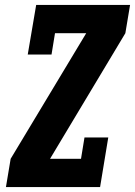

<svg xmlns="http://www.w3.org/2000/svg" viewBox="-20 -755 545 775"><path d="M4 0 23 -114 328 -621H202L188 -535H92L126 -735H505L486 -621L182 -114H307L321 -200H417L384 0Z"/></svg>

Font: Iosevka Slab Heavy
Style: Italic
Weight: 900
Italic angle: -9°
Monospace: yes
Designer: Belleve Invis
Foundry: Belleve Invis
Version: Version 11.1.0; ttfautohint (v1.8.3)